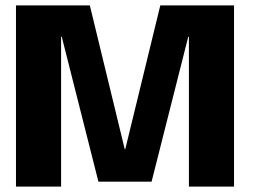

<svg xmlns="http://www.w3.org/2000/svg" viewBox="-20 -695 950 715"><path d="M39.5 0H207.5V-558H210L346.5 -18.5H544.5L681 -558H683.5V0H851.5V-675H577L446.5 -139.5H444.5L314.5 -675H39.5Z"/></svg>

Font: Anybody Thin
Style: Bold
Weight: 700
Version: Version 1.113;gftools[0.9.25]